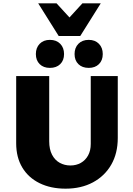

<svg xmlns="http://www.w3.org/2000/svg" viewBox="-20 -1114 798 1151"><path d="M373 17Q284 17 217 -16Q150 -49 113.5 -110Q77 -171 77 -255V-658H275V-267Q275 -219 292 -186.5Q309 -154 338 -138Q367 -122 402 -122Q437 -122 464.5 -137.5Q492 -153 508 -182Q524 -211 524 -251V-658H686V-287Q686 -195 647 -127Q608 -59 537.5 -21Q467 17 373 17ZM512 -707Q473 -707 450 -729.5Q427 -752 427 -790Q427 -828 450 -851.5Q473 -875 512 -875Q550 -875 573 -851.5Q596 -828 596 -790Q596 -752 573 -729.5Q550 -707 512 -707ZM279 -707Q241 -707 218 -729.5Q195 -752 195 -790Q195 -828 218 -851.5Q241 -875 279 -875Q318 -875 341 -851.5Q364 -828 364 -790Q364 -752 341 -729.5Q318 -707 279 -707ZM332 -898 365 -975 474 -1094H584L461 -898ZM332 -898 209 -1094H319L428 -975L461 -898Z"/></svg>

Font: Ysabeau SC Black
Style: Regular
Weight: 900
Designer: Christian Thalmann (Catharsis Fonts)
Version: Version 2.001;gftools[0.9.30]; featfreeze: smcp